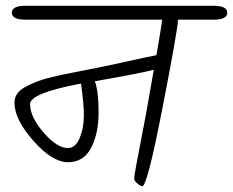

<svg xmlns="http://www.w3.org/2000/svg" viewBox="-20 -656 806 664"><path d="M68 -636H719Q766 -636 766 -612Q766 -588 719 -588H596Q592 -539 540.5 -275.5Q489 -12 472 -12Q466 -12 455 -21.5Q444 -31 444 -38.5Q444 -46 451.5 -86.5Q459 -127 472.5 -196.5Q486 -266 491.5 -298.5Q497 -331 503 -364.5Q509 -398 512 -415Q474 -404 308 -375Q321 -340 321 -267Q321 -194 295 -144.5Q269 -95 215 -95Q161 -95 95.5 -169Q30 -243 30 -301Q30 -334 65 -354Q106 -376 144 -385.5Q182 -395 202 -399Q287 -416 320.5 -422.5Q354 -429 426 -445Q498 -461 521 -465Q537 -558 541 -588H68Q21 -588 21 -612Q21 -636 68 -636ZM260 -367Q84 -334 84 -296Q84 -252 130.5 -198Q177 -144 215 -144Q241 -144 255.5 -178.5Q270 -213 270 -256.5Q270 -300 260 -367Z"/></svg>

Font: Kalam Light
Style: Regular
Weight: 300
Version: Version 2.001;PS 1.0;hotconv 1.0.79;makeotf.lib2.5.61930; tt